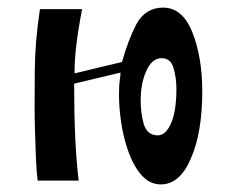

<svg xmlns="http://www.w3.org/2000/svg" viewBox="-20 -475 596 505"><path d="M403 10Q374 10 353 -13.5Q332 -37 318.5 -74Q305 -111 299 -151Q293 -191 293 -224Q293 -251 295 -264Q297 -277 297 -284L175 -255Q175 -95 187 0H79Q76 -23 74.5 -59Q73 -95 72 -131.5Q71 -168 71 -194Q71 -251 71.5 -290.5Q72 -330 75 -366.5Q78 -403 85 -451H196Q186 -400 181 -358.5Q176 -317 176 -282L301 -312Q309 -341 318.5 -366Q328 -391 339 -412Q363 -455 409 -455Q460 -455 486 -390Q512 -324 512 -235Q512 -126 482 -58Q453 10 403 10ZM444 -241Q444 -270 436.5 -296Q429 -322 405 -322Q380 -322 365 -289Q350 -256 350 -210Q350 -194 352 -179Q354 -164 358 -149Q367 -119 395 -119Q416 -119 430 -151Q444 -183 444 -241Z"/></svg>

Font: Pochaevsk
Style: Regular
Weight: 400
Version: Version 1.210; ttfautohint (v1.8.4.7-5d5b)